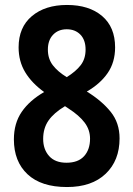

<svg xmlns="http://www.w3.org/2000/svg" viewBox="-20 -744 538 774"><path d="M250 -724Q339 -724 391.5 -679.5Q444 -635 444 -553Q444 -493 414 -449.5Q384 -406 330 -375Q390 -338 426 -293.5Q462 -249 462 -186Q462 -97 406 -43.5Q350 10 250 10Q146 10 91 -41.5Q36 -93 36 -182Q36 -247 67.5 -293Q99 -339 158 -373Q108 -409 81.5 -453Q55 -497 55 -553Q55 -634 108.5 -679Q162 -724 250 -724ZM249 -626Q215 -626 194 -604Q173 -582 173 -544Q173 -507 193 -481Q213 -455 249 -433Q286 -456 305.5 -481.5Q325 -507 325 -544Q325 -583 304 -604.5Q283 -626 249 -626ZM154 -184Q154 -142 178 -115Q202 -88 248 -88Q295 -88 319 -114.5Q343 -141 343 -185Q343 -221 321 -250Q299 -279 257 -306L242 -316Q197 -289 175.5 -258Q154 -227 154 -184Z"/></svg>

Font: Noto Sans Bengali Condensed SemiBold
Style: Regular
Weight: 600
Width: 3
Designer: Joana Ranito - Universal Thirst; Jelle Bosma - Monotype Design Team
Foundry: Universal Thirst ehf.
Version: Version 3.000; ttfautohint (v1.8.4.7-5d5b)